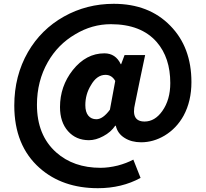

<svg xmlns="http://www.w3.org/2000/svg" viewBox="-20 -789 1081 1008"><path d="M494 199Q308 199 188 93Q55 -25 55 -235Q55 -391 127 -516Q196 -635 315.5 -702Q435 -769 577 -769Q762 -769 874 -654Q985 -541 985 -358Q985 -258 944 -182Q907 -115 844 -77Q785 -42 721 -42Q670 -42 634 -65Q597 -88 588 -129H585Q562 -95 522 -74Q483 -53 447 -53Q379 -53 337 -100.5Q295 -148 295 -227Q295 -336 362 -421Q432 -509 528 -509Q587 -509 614 -452H616L634 -500H742L715 -372L689 -245Q666 -151 739 -151Q793 -151 832 -206Q874 -265 874 -353Q874 -486 803 -568Q721 -662 562 -662Q463 -662 375 -609Q284 -556 231 -463Q174 -363 174 -239Q174 -79 275 11Q366 92 508 92Q550 92 599 80Q644 68 680 49L718 145Q619 199 494 199ZM486 -163Q520 -163 557 -213L585 -364Q567 -396 534 -396Q488 -396 457 -341Q428 -294 428 -237Q428 -201 443.5 -182Q459 -163 486 -163Z"/></svg>

Font: GenSekiGothic TW H
Style: Regular
Weight: 900
Version: Version 1.501;PS 1;hotconv 16.6.51;makeotf.lib2.5.65220